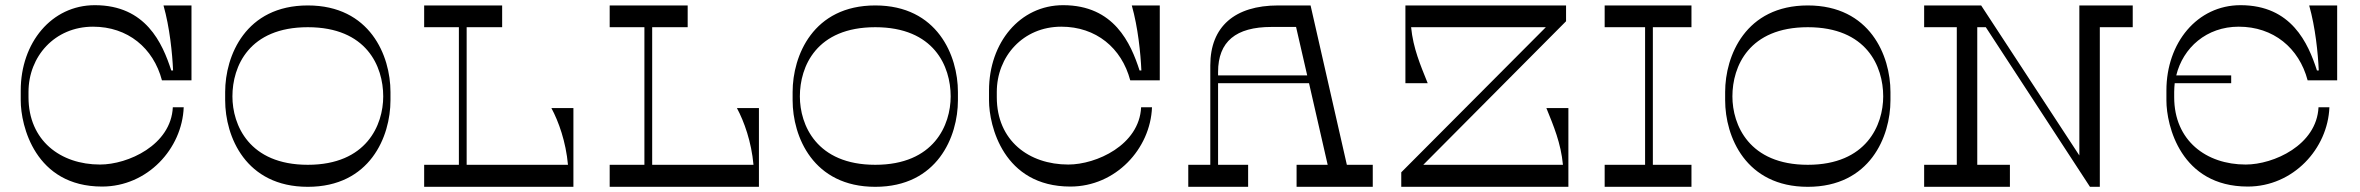

<svg xmlns="http://www.w3.org/2000/svg" viewBox="-20 -721 9110 741"><path d="M339 -618C473 -618 572 -536 605 -411H719V-700H611C635 -615 645 -516 648 -449H641C607 -554 543 -701 346 -701C179 -701 60 -556 60 -372V-333C60 -237 115 -1 374 -1C549 -1 683 -147 689 -307H647C640 -161 474 -86 366 -86C214 -86 90 -178 90 -346V-366C90 -503 191 -618 339 -618Z M1487 -366C1487 -506 1408 -700 1168 -700C928 -700 849 -506 849 -366V-334C849 -194 928 0 1168 0C1408 0 1487 -194 1487 -334ZM1168 -85C941 -85 877 -239 877 -349C877 -465 941 -616 1168 -616C1395 -616 1459 -465 1459 -349C1459 -239 1395 -85 1168 -85Z M2108 -304C2136 -252 2164 -174 2172 -85H1781V-616H1918V-700H1617V-616H1751V-85H1617V0H2193V-304Z M2824 -304C2852 -252 2880 -174 2888 -85H2497V-616H2634V-700H2333V-616H2467V-85H2333V0H2909V-304Z M3677 -366C3677 -506 3598 -700 3358 -700C3118 -700 3039 -506 3039 -366V-334C3039 -194 3118 0 3358 0C3598 0 3677 -194 3677 -334ZM3358 -85C3131 -85 3067 -239 3067 -349C3067 -465 3131 -616 3358 -616C3585 -616 3649 -465 3649 -349C3649 -239 3585 -85 3358 -85Z M4076 -618C4210 -618 4309 -536 4342 -411H4456V-700H4348C4372 -615 4382 -516 4385 -449H4378C4344 -554 4280 -701 4083 -701C3916 -701 3797 -556 3797 -372V-333C3797 -237 3852 -1 4111 -1C4286 -1 4420 -147 4426 -307H4384C4377 -161 4211 -86 4103 -86C3951 -86 3827 -178 3827 -346V-366C3827 -503 3928 -618 4076 -618Z M5178 -85 5038 -700H4913C4745 -700 4651 -618 4651 -469V-85H4566V0H4797V-85H4681V-400H5032L5104 -85H4984V0H5278V-85ZM4681 -430V-443C4681 -561 4750 -617 4887 -617H4982L5025 -430Z M5948 -304C5976 -235 6004 -169 6012 -85H5473L6024 -639V-700H5404V-400H5490C5462 -470 5434 -534 5426 -616H5946L5388 -56V0H6033V-304Z M6508 -616V-700H6173V-616H6329V-85H6173V0H6508V-85H6359V-616Z M7276 -366C7276 -506 7197 -700 6957 -700C6717 -700 6638 -506 6638 -366V-334C6638 -194 6717 0 6957 0C7197 0 7276 -194 7276 -334ZM6957 -85C6730 -85 6666 -239 6666 -349C6666 -465 6730 -616 6957 -616C7184 -616 7248 -465 7248 -349C7248 -239 7184 -85 6957 -85Z M8211 -700H8005V-121L7626 -700H7406V-616H7532V-85H7406V0H7737V-85H7611V-616H7644L8046 0H8084V-616H8211Z M8620 -618C8754 -618 8853 -536 8886 -411H9000V-700H8892C8916 -615 8926 -516 8929 -449H8922C8888 -554 8824 -701 8627 -701C8460 -701 8341 -556 8341 -372V-333C8341 -237 8396 -1 8655 -1C8830 -1 8964 -147 8970 -307H8928C8921 -161 8755 -86 8647 -86C8495 -86 8371 -178 8371 -346V-366C8371 -378 8372 -389 8373 -400H8591V-430H8379C8405 -537 8496 -618 8620 -618Z"/></svg>

Font: Space Cowgirl
Style: Regular
Weight: 400
Designer: Valery Marier
Foundry: Valery Marier
Version: Version 1.000;hotconv 1.0.109;makeotfexe 2.5.65596